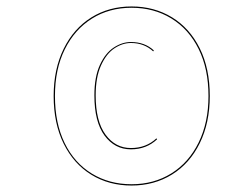

<svg xmlns="http://www.w3.org/2000/svg" viewBox="-20 -732 765 594"><path d="M629 -435Q629 -352 598 -289Q567 -226 512 -192Q457 -158 387 -158Q317 -158 262.5 -191.5Q208 -225 177 -287.5Q146 -350 146 -435Q146 -518 177 -581Q208 -644 262.5 -678Q317 -712 387 -712Q457 -712 512 -678.5Q567 -645 598 -582.5Q629 -520 629 -435ZM150 -435Q150 -351 180 -289.5Q210 -228 264 -195Q318 -162 387 -162Q456 -162 510 -195.5Q564 -229 594.5 -291Q625 -353 625 -435Q625 -519 594.5 -580.5Q564 -642 510 -675Q456 -708 387 -708Q318 -708 264.5 -674.5Q211 -641 180.5 -579.5Q150 -518 150 -435ZM456 -576 454 -573Q426 -599 385 -599Q359 -599 334 -582.5Q309 -566 292.5 -529.5Q276 -493 276 -437Q276 -357 306.5 -315.5Q337 -274 385 -274Q432 -274 464 -304L466 -301Q433 -270 385 -270Q335 -270 303.5 -312.5Q272 -355 272 -437Q272 -494 289 -531Q306 -568 332 -585Q358 -602 385 -602Q428 -602 456 -576Z"/></svg>

Font: Fira Sans Condensed Four
Style: Italic
Weight: 100
Width: 3
Italic angle: -8°
Designer: bBox Type GmbH & Carrois Corporate GbR & Edenspiekermann AG
Foundry: bBox Type GmbH & Carrois Corporate GbR & Edenspiekermann AG
Version: Version 4.301